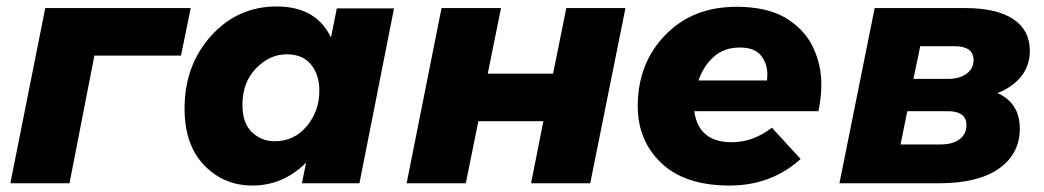

<svg xmlns="http://www.w3.org/2000/svg" viewBox="-20 -567 3230 594"><path d="M120 -542H570L540 -395H272L195 0H12Z M761 7Q672 7 611.5 -56Q551 -119 551 -231Q551 -365 633 -456Q715 -547 836 -547Q958 -547 1004 -451L1022 -541H1199L1092 0H914L927 -64Q856 7 761 7ZM830 -130Q890 -130 929 -176.5Q968 -223 968 -287Q968 -335 942.5 -367Q917 -399 867 -399Q814 -399 772 -355.5Q730 -312 730 -242Q730 -186 759.5 -158Q789 -130 830 -130Z M1346 -542H1530L1489 -339H1691L1732 -542H1915L1806 0H1623L1661 -192H1460L1421 0H1238Z M2237 7Q2099 7 2026 -62.5Q1953 -132 1953 -239Q1953 -370 2037.5 -458Q2122 -546 2259 -546Q2348.5 -546 2406.5 -514Q2466.5 -479 2493.8 -424Q2521 -369 2521 -305Q2521 -266 2512 -223H2128Q2141 -127 2244 -127Q2310 -127 2368 -172L2457 -75Q2366 7 2237 7ZM2353 -318 2354 -336Q2354 -371 2334 -395.5Q2314 -420 2269 -420Q2220 -420 2188 -391.2Q2156 -362.5 2141 -318Z M2686 -542H2967Q3063 -542 3114.5 -508Q3166 -474 3166 -410Q3166 -365 3140 -331.5Q3114 -298 3066 -279Q3135 -248 3135 -169Q3135 -91 3070.5 -45.5Q3006 0 2885 0H2577ZM2913 -323Q2949 -323 2970.5 -339Q2992 -355 2992 -381Q2992 -424 2933 -424H2827L2806 -323ZM2888 -120Q2927 -120 2948.5 -136Q2970 -152 2970 -180Q2970 -223 2912 -223H2787L2766 -120Z"/></svg>

Font: Argentum Sans
Style: Bold Italic
Weight: 700
Italic angle: -11°
Designer: Julieta Ulanovsky (font), Cristiano Sobral (main changes and remaster)
Foundry: Julieta Ulanovsky (font), Cristiano Sobral (main changes and remaster)
Version: Version 2.007;June 15, 2022;FontCreator 14.0.0.2814 64-bit; 